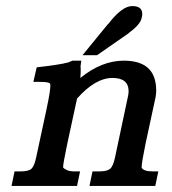

<svg xmlns="http://www.w3.org/2000/svg" viewBox="-20 -613 566 633"><path d="M252 -431 337 -535V-534Q382 -593 416 -593Q449 -593 449 -567Q449 -561 447 -554Q443 -532 404 -504H405L300 -431ZM248 -413 245 -390 246 -393Q246 -385 246 -376Q246 -367 245 -356Q315 -413 388 -413Q481 -413 493 -339V-340Q495 -327 495 -315Q495 -304 493 -293L460 -140Q447 -77 447 -62Q447 -61 447 -60Q454 -48 483 -48H502L492 0H275L285 -48H308Q333 -48 343 -56.5Q353 -65 359 -93L401 -291Q404 -303 404 -312Q404 -356 351 -356Q294 -356 234 -288L202 -140Q188 -73 188 -62Q188 -62 188 -61Q192 -56 201 -52Q210 -48 224 -48H244L234 0H18L28 -48H49Q74 -48 83.5 -56.5Q93 -65 99 -93L133 -251Q141 -289 143.5 -306Q146 -323 146 -330Q146 -335 145 -337Q143 -343 111 -343H90L101 -391Q136 -395 163 -399Q190 -403 208 -408H207L219 -413Z"/></svg>

Font: New Athena Unicode
Style: Bold Italic
Weight: 700
Designer: J. Rusten 1997; rev. by R. Hancock 2001, 2002, rev. by D. Mastronarde 2002-2021
Foundry: Society for Classical Studies (formerly American Philological Association)
Version: Version 5.008